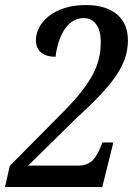

<svg xmlns="http://www.w3.org/2000/svg" viewBox="-29 -744 544 764"><path d="M-9 0H378L422 -177H379L372 -161C356 -122 337 -85 283 -85H83L270 -269C420 -406 480 -484 480 -584C480 -670 422 -724 312 -724C186 -724 114 -654 114 -584C114 -538 147 -518 192 -518C202 -601 239 -672 304 -672C348 -672 372 -634 372 -579C372 -493 345 -422 219 -295L10 -84Z"/></svg>

Font: Noto Serif Condensed Medium
Style: Italic
Weight: 500
Width: 3
Italic angle: -12°
Designer: Monotype Design Team
Foundry: Monotype Imaging Inc.
Version: Version 2.013